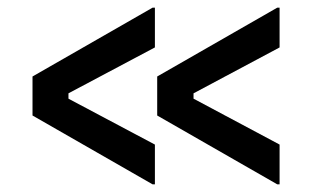

<svg xmlns="http://www.w3.org/2000/svg" viewBox="-20 -499 820 502"><path d="M65 -299V-197L379 -17H385V-121L159 -241V-255L385 -375V-479H379ZM391 -299V-197L705 -17H711V-121L486 -241V-255L711 -375V-479H705Z"/></svg>

Font: Space Text Medium
Style: Regular
Weight: 500
Designer: Florian Karsten (Space Text), Colophon Foundry (Space Mono)
Foundry: Florian Karsten
Version: Version 1.003;PS 001.003;hotconv 1.0.88;makeotf.lib2.5.64775